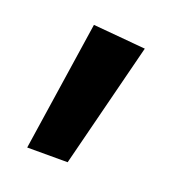

<svg xmlns="http://www.w3.org/2000/svg" viewBox="-67 -764 351 388"><g transform="rotate(20 108.5 -570.5)"><path d="M73 -710 186 -700 118 -431H31Z"/></g></svg>

Font: Maitree SemiBold
Style: Regular
Weight: 600
Designer: CadsonDemak Team
Foundry: CadsonDemak
Version: Version 1.001